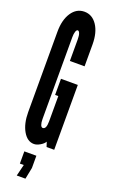

<svg xmlns="http://www.w3.org/2000/svg" viewBox="-179 -782 604 1018"><g transform="rotate(20 123.0 -273.5)"><path d="M95 8Q110.5 8 129.2 -3Q148 -14 155 -27L164 0H207V-366H112V-275H130V-132Q130 -88 110 -88Q102 -88 97.5 -100Q93 -112 93 -132V-594Q93 -613 97.2 -625.5Q101.5 -638 108 -638Q115 -638 119.5 -626.2Q124 -614.5 124 -594V-471H207V-594Q207 -661 179.8 -702Q152.5 -743 108 -743Q63.5 -743 36.2 -702Q9 -661 9 -594V-141Q9 -76 33.2 -34Q57.5 8 95 8ZM67 196H116L129 131V62H61V131H83Z"/></g></svg>

Font: League Gothic Condensed
Style: Regular
Weight: 400
Width: 3
Designer: The League of Moveable Type
Version: Version 1.600; ttfautohint (v1.8.3)